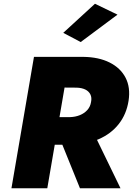

<svg xmlns="http://www.w3.org/2000/svg" viewBox="-20 -1003 708 1023"><path d="M281 -309 406 0H622L472 -309ZM161 -700 41 0H232L352 -700ZM254 -537 389 -536Q416 -535 434.5 -526Q453 -517 461.5 -500Q470 -483 465 -459Q461 -434 445 -416.5Q429 -399 405.5 -389.5Q382 -380 354 -379H227L200 -232H355Q440 -233 506 -261.5Q572 -290 613 -342.5Q654 -395 665 -466Q676 -537 649 -589Q622 -641 564 -670Q506 -699 424 -700H281ZM606 -925 486 -983 317 -828 410 -779Z"/></svg>

Font: Jost ExtraBold
Style: Italic
Weight: 800
Italic angle: -5°
Version: Version 3.710